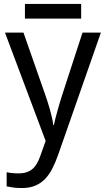

<svg xmlns="http://www.w3.org/2000/svg" viewBox="-20 -699 529 959"><path d="M4.9 -536.1H97.2L202.1 -236.8Q209 -217.3 216.1 -195.8Q223.1 -174.3 229.2 -152.8Q235.4 -131.3 239.7 -111.3Q244.1 -91.3 246.1 -74.2H249Q251.5 -86.4 256.8 -107.4Q262.2 -128.4 268.8 -152.1Q275.4 -175.8 282.5 -198.7Q289.6 -221.7 294.9 -237.8L392.1 -536.1H483.9L272 69.8Q258.3 109.4 242.4 140.9Q226.6 172.4 205.6 194.3Q184.6 216.3 156.2 228.3Q127.9 240.2 88.9 240.2Q63.5 240.2 44.9 237.5Q26.4 234.9 13.2 231.9V161.1Q23.4 163.6 39.1 165.3Q54.7 167 71.8 167Q95.2 167 112.3 161.4Q129.4 155.8 142.1 145Q154.8 134.3 163.8 118.7Q172.9 103 180.2 83L208 4.9ZM104.5 -679.2H385.3V-606H104.5Z"/></svg>

Font: Droid Sans
Style: Regular
Weight: 400
Foundry: Ascender Corporation
Version: Version 1.00 build 114